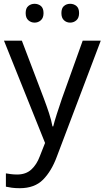

<svg xmlns="http://www.w3.org/2000/svg" viewBox="-20 -750 550 1010"><path d="M1 -536H95L211 -231Q226 -191 238 -154.5Q250 -118 256 -85H260Q266 -110 279 -150.5Q292 -191 306 -232L415 -536H510L279 74Q251 150 206.5 195Q162 240 84 240Q60 240 42 237.5Q24 235 11 232V162Q22 164 37.5 166Q53 168 70 168Q116 168 144.5 142Q173 116 189 73L217 2ZM115 -681Q115 -707 129 -718.5Q143 -730 162 -730Q181 -730 195 -718.5Q209 -707 209 -681Q209 -656 195 -643.5Q181 -631 162 -631Q143 -631 129 -643.5Q115 -656 115 -681ZM303 -681Q303 -707 316.5 -718.5Q330 -730 349 -730Q368 -730 382 -718.5Q396 -707 396 -681Q396 -656 382 -643.5Q368 -631 349 -631Q330 -631 316.5 -643.5Q303 -656 303 -681Z"/></svg>

Font: Noto Naskh Arabic
Style: Regular
Weight: 400
Designer: Monotype Design Team, David Williams, Mohamad Dakak and Nizar Qandah
Foundry: Monotype Imaging Inc.
Version: Version 2.013